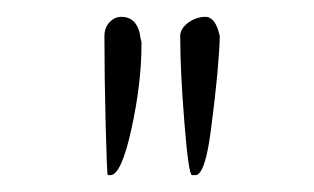

<svg xmlns="http://www.w3.org/2000/svg" viewBox="-20 -791 373 228"><path d="M104 -748Q104 -758 110 -764.5Q116 -771 124 -771Q144 -771 147 -745L148 -741V-738Q148 -692 136 -637.5Q124 -583 111 -583H108Q107 -583 105.5 -641.5Q104 -700 104 -748ZM194 -748Q194 -757 203.5 -764Q213 -771 224 -771Q236 -771 241 -748Q240 -710 231 -641Q224 -583 212 -583H208Q204 -583 199 -645Q194 -707 194 -748Z"/></svg>

Font: Amatic SC
Style: Bold
Weight: 700
Designer: Multiple Designers
Foundry: Vernon Adams
Version: Version 2.505